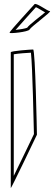

<svg xmlns="http://www.w3.org/2000/svg" viewBox="-20 -956 271 962"><path d="M28 -792C27 -786 122 -796 128 -808C134 -821 243 -900 230 -900C218 -900 158 -947 152 -934C144 -924 28 -800 28 -792ZM34 -14C34 -6 165 -281 165 -281C165 -288 157 -708 146 -708C136 -708 34 -701 34 -694ZM49 -75V-684C70 -688 115 -691 135 -692C143 -624 149 -319 150 -284C140 -263 83 -144 49 -75ZM58 -806C89 -842 145 -903 160 -920C172 -915 191 -902 206 -894C179 -871 127 -833 116 -817C107 -813 78 -808 58 -806Z"/></svg>

Font: Ampere
Style: OuLn
Weight: 400
Version: Version 1